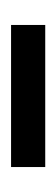

<svg xmlns="http://www.w3.org/2000/svg" viewBox="100 -734 100 340"><g transform="rotate(-90 150.0 -564.0)"><path d="M24.2 -594.4H275.8V-533.9H24.2Z"/></g></svg>

Font: Playfair Micro SmCond SmLight
Style: Regular
Weight: 360
Width: 4
Designer: Claus Eggers Sørensen
Foundry: Claus Eggers Sørensen
Version: Version 2.100;Glyphs 3.2 (3219)